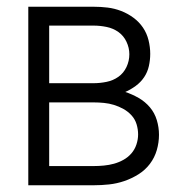

<svg xmlns="http://www.w3.org/2000/svg" viewBox="-20 -550 540 570"><path d="M64 0H258Q281 0 304 -2.5Q327 -5 349 -12.5Q371 -20 391 -32.5Q411 -45 425 -63.5Q439 -82 445.5 -104.5Q452 -127 452 -150Q452 -172 445.5 -193.5Q439 -215 425 -231.5Q411 -248 392 -259Q373 -270 352 -277Q368 -284 383 -295Q398 -306 408 -321Q418 -336 422 -354Q426 -372 426 -390Q426 -410 421 -430.5Q416 -451 404.5 -468Q393 -485 376 -497.5Q359 -510 339.5 -517.5Q320 -525 299.5 -527.5Q279 -530 258 -530H64ZM258 -303H126V-474H258Q277 -474 296.5 -470Q316 -466 331.5 -455Q347 -444 355.5 -426Q364 -408 364 -389Q364 -389 364 -389Q364 -389 364 -389Q364 -369 355.5 -351Q347 -333 331.5 -322Q316 -311 296.5 -307Q277 -303 258 -303ZM126 -57V-246H258Q273 -246 288.5 -244.5Q304 -243 318.5 -238.5Q333 -234 346.5 -226.5Q360 -219 370.5 -207.5Q381 -196 385.5 -181Q390 -166 390 -151Q390 -136 385 -121Q380 -106 370 -94.5Q360 -83 346.5 -75.5Q333 -68 318.5 -64Q304 -60 288.5 -58.5Q273 -57 258 -57Z"/></svg>

Font: Iosevka SS09 Light
Style: Regular
Weight: 300
Monospace: yes
Designer: Belleve Invis
Foundry: Belleve Invis
Version: Version 5.2.1; ttfautohint (v1.8.3)